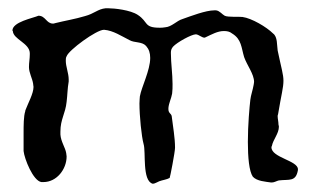

<svg xmlns="http://www.w3.org/2000/svg" viewBox="-20 -434 750 464"><path d="M349 10H350C354 10 362 5 365 4C373 1 383 0 390 -4C391 -5 403 -67 403 -77C403 -101 398 -128 395 -153C394 -160 387 -160 387 -170V-173C388 -185 394 -196 396 -208C397 -216 397 -223 397 -231C397 -255 393 -282 393 -305V-307C393 -312 394 -316 398 -321C408 -332 443 -351 453 -351H454C461 -350 468 -343 474 -343C476 -343 476 -344 477 -344C492 -351 506 -359 521 -359C528 -359 535 -358 541 -353C564 -339 563 -319 570 -296C577 -276 594 -255 594 -236C594 -233 593 -231 593 -229C591 -217 586 -203 585 -193C583 -176 579 -132 579 -91C579 -54 582 -20 591 -7C601 4 622 5 635 7H637C643 7 649 3 654 2C679 -1 695 6 700 -23V-25C700 -46 636 -53 636 -78C636 -79 636 -80 637 -81C640 -97 654 -111 654 -128C654 -130 653 -132 653 -133C653 -140 651 -147 651 -153C651 -154 651 -156 652 -158C660 -206 665 -222 665 -239C665 -254 660 -269 651 -312C649 -325 651 -345 640 -353C624 -369 588 -390 566 -393C561 -394 530 -392 523 -396C517 -399 511 -408 502 -409H498C477 -409 441 -395 421 -388C407 -384 395 -369 379 -368C374 -367 369 -367 366 -367C327 -367 339 -381 313 -398C295 -410 256 -414 242 -414H235C216 -412 208 -401 185 -395C162 -388 137 -384 113 -378C111 -377 109 -377 108 -377C92 -377 90 -396 73 -396C59 -390 10 -381 10 -360L11 -359C12 -339 51 -330 52 -306V-302C52 -292 50 -283 50 -272C50 -258 58 -245 60 -232C60 -229 61 -226 61 -224C61 -208 48 -185 42 -169C41 -167 41 -166 41 -165C37 -153 37 -131 37 -111V-69C39 -50 60 3 80 6H85C117 6 141 -25 141 -56C141 -59 140 -61 140 -64C138 -77 127 -92 126 -109V-116C126 -146 138 -159 141 -188C143 -204 143 -220 146 -237V-242C146 -257 139 -273 139 -287C139 -291 139 -295 141 -298C146 -313 213 -362 231 -362H232C254 -360 273 -347 293 -337C305 -330 323 -334 333 -323C340 -315 343 -306 343 -294C343 -264 322 -224 318 -201C318 -198 317 -192 317 -184C317 -154 322 -104 327 -86C333 -67 323 3 349 10Z"/></svg>

Font: Ancial
Style: Regular
Weight: 400
Designer: Daytona Mess (Anne-Dauphine Borione)
Foundry: Daytona Mess (Anne-Dauphine Borione)
Version: Version 1.000;Glyphs 3.2 (3192)